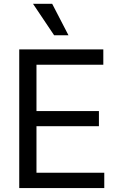

<svg xmlns="http://www.w3.org/2000/svg" viewBox="-20 -959 607 979"><path d="M78.1 -707H506.8V-628.9H166V-392.6H484.4V-315.4H166V-78.1H511.7V0H78.1ZM148.4 -939.5H246.1L329.1 -779.3H255.9Z"/></svg>

Font: WEMIX Pretendard
Style: Regular
Weight: 400
Designer: Base glyphs from Inter by Rasmus Andersson; Hangeul glyphs from Noto Sans CJK(Source Han Sans) by Jang Soo-young and Kan
Foundry: Kil Hyung-jin
Version: Version 1.000